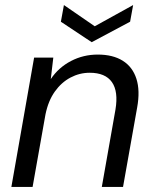

<svg xmlns="http://www.w3.org/2000/svg" viewBox="-20 -740 616 760"><path d="M25 0 115 -512H191L181 -427Q212 -473 261 -498.5Q310 -524 367 -524Q427 -524 466 -499.5Q505 -475 520 -428Q535 -381 523 -315L467 0H383L437 -306Q449 -378 423 -415Q397 -452 335 -452Q295 -452 259 -433Q223 -414 197 -377.5Q171 -341 160 -287L109 0ZM507 -720 495 -654 343 -573 221 -654 233 -720 355 -636Z"/></svg>

Font: DM Sans 12pt
Style: Italic
Weight: 400
Italic angle: -10°
Version: Version 4.004;gftools[0.9.30]